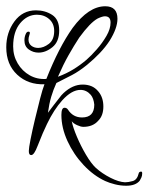

<svg xmlns="http://www.w3.org/2000/svg" viewBox="-75 -498 474 613"><path d="M328 95Q310 95 292 90.5Q274 86 261 80Q224 63 192 29Q160 -5 140.5 -47.5Q121 -90 121 -131Q121 -154 131 -154Q138 -154 142 -148Q158 -123 187 -123Q226 -123 226 -164Q224 -184 215 -195Q201 -211 182 -211Q154 -211 124 -178Q97 -148 75 -102Q69 -90 61.5 -72.5Q54 -55 45 -32Q34 -3 25 -3H24Q17 -3 17 -16Q17 -25 22.5 -53Q28 -81 36.5 -116.5Q45 -152 53 -183Q61 -214 67 -229Q15 -227 -20 -259.5Q-55 -292 -55 -347Q-55 -394 -29 -429.5Q-3 -465 40 -465Q69 -465 91.5 -450.5Q114 -436 114 -401Q114 -365 92.5 -347.5Q71 -330 48 -330Q31 -330 17 -340Q3 -350 3 -369Q3 -380 7 -389Q10 -397 16 -397Q23 -397 19 -387Q16 -378 16 -372Q16 -359 25 -352Q34 -345 47 -345Q64 -345 81 -358Q98 -371 98 -399Q98 -423 82 -437Q66 -451 43 -451Q12 -451 -10.5 -424Q-33 -397 -33 -350Q-33 -320 -18.5 -295.5Q-4 -271 20 -257.5Q44 -244 73 -246Q113 -347 157 -409Q208 -478 261 -478Q300 -478 300 -438Q300 -408 275 -368Q262 -348 244 -329Q226 -310 203 -291Q177 -270 155 -258.5Q133 -247 105 -233Q95 -211 88.5 -189Q82 -167 78 -138Q89 -152 97 -163Q105 -174 111 -181Q122 -196 128 -201Q157 -228 189 -228Q204 -228 216.5 -223Q229 -218 239 -206Q255 -187 255 -158Q255 -129 239 -113Q222 -93 191 -93Q183 -93 171 -98.5Q159 -104 154 -111Q158 -91 170.5 -61.5Q183 -32 199.5 -4Q216 24 231 38Q251 56 277.5 69.5Q304 83 324 84Q335 84 349 80Q363 76 368 55Q369 51 374 50Q379 49 379 55Q379 63 376.5 68.5Q374 74 371 79Q358 95 328 95ZM110 -253Q137 -263 159 -276.5Q181 -290 201 -307Q216 -320 234 -340.5Q252 -361 265 -383.5Q278 -406 278 -426Q278 -446 260 -446Q252 -446 237 -439Q213 -426 178 -378Q161 -352 144 -322Q127 -292 110 -253Z"/></svg>

Font: Puppies Play
Style: Regular
Weight: 400
Designer: Robert E. Leuschke
Foundry: Robert E. Leuschke
Version: Version 1.010; ttfautohint (v1.8.3)